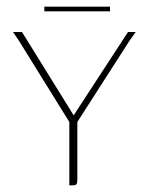

<svg xmlns="http://www.w3.org/2000/svg" viewBox="-20 -556 446 576"><path d="M188 0V-190L36 -435L19 -460H46L201 -210L364 -460H387L368 -433L212 -190V-20Q212 -14 211.5 -9.5Q211 -5 208.5 -2.5Q206 0 200 0ZM113 -522V-536H310V-522Z"/></svg>

Font: Genos Thin Thin
Style: Regular
Weight: 250
Version: Version 1.010